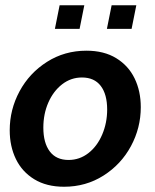

<svg xmlns="http://www.w3.org/2000/svg" viewBox="-20 -701 589 731"><path d="M17 -205Q17 -284 54.5 -353.5Q92 -423 159 -465.5Q226 -508 309 -508Q376 -508 422.5 -479.5Q469 -451 492.5 -402.5Q516 -354 516 -293Q516 -214 478.5 -144.5Q441 -75 374 -32.5Q307 10 224 10Q157 10 110.5 -18.5Q64 -47 40.5 -95.5Q17 -144 17 -205ZM388 -284Q388 -342 363.5 -374Q339 -406 292 -406Q250 -406 216.5 -380Q183 -354 164 -310.5Q145 -267 145 -215Q145 -157 169.5 -124.5Q194 -92 241 -92Q283 -92 316.5 -118Q350 -144 369 -188.5Q388 -233 388 -284ZM207 -681H301L283 -591H189ZM405 -681H499L481 -591H387Z"/></svg>

Font: Cabin
Style: Bold Italic
Weight: 700
Italic angle: -7°
Designer: Pablo Impallari
Foundry: Pablo Impallari. http://www.impallari.com Igino Marini. http://www.ikern.com
Version: Version 2.200